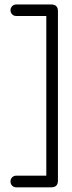

<svg xmlns="http://www.w3.org/2000/svg" viewBox="-20 -727 317 841"><path d="M50.9 42.5H182.8V-657H50.9Q40.1 -657 33.1 -664.4Q26 -671.8 26 -682.5Q26 -692.2 33.1 -699.8Q40.1 -707.4 50.9 -707.4H204.5Q233.8 -707.4 233.8 -678.1V64.2Q233.8 93.5 204.5 93.5H50.9Q40.1 93.5 33.1 86.1Q26 78.8 26 68Q26 57.2 33.1 49.9Q40.1 42.5 50.9 42.5Z"/></svg>

Font: Libertine-Super Thin
Style: Regular
Weight: 100
Designer: Bastien Sozeau
Foundry: NBR — Bastien Sozeau
Version: Version 2.003;gftools[0.9.33]